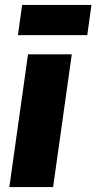

<svg xmlns="http://www.w3.org/2000/svg" viewBox="-20 -761 392 781"><path d="M272 -540 196 0H18L94 -540ZM352 -741 335 -618H53L70 -741Z"/></svg>

Font: Pathway Extreme Condensed ExtraBold
Style: Italic
Weight: 800
Width: 3
Italic angle: -8°
Version: Version 1.001;gftools[0.9.26]